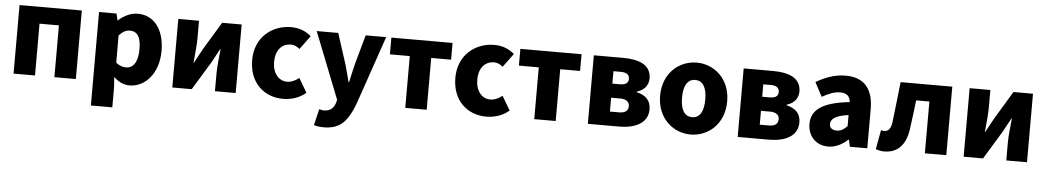

<svg xmlns="http://www.w3.org/2000/svg" viewBox="-40 -976 8639 1588"><g transform="rotate(5 4279.0 -182.0)"><path d="M72 0H250V-430H411V0H589V-569H72Z M732 207H910V44L904 -45C942 -7 988 14 1036 14C1158 14 1275 -98 1275 -294C1275 -469 1189 -583 1053 -583C994 -583 938 -554 893 -514H890L877 -569H732ZM994 -132C967 -132 938 -140 910 -165V-390C940 -423 967 -438 1000 -438C1063 -438 1092 -391 1092 -291C1092 -177 1048 -132 994 -132Z M1390 0H1551L1691 -230C1709 -262 1737 -315 1756 -349H1760C1753 -279 1744 -204 1744 -148V0H1916V-569H1754L1615 -339C1598 -306 1568 -254 1550 -220H1547C1553 -289 1562 -365 1562 -421V-569H1390Z M2311 14C2371 14 2443 -4 2499 -53L2430 -170C2401 -147 2367 -130 2331 -130C2262 -130 2210 -190 2210 -285C2210 -379 2259 -439 2338 -439C2362 -439 2384 -430 2410 -409L2493 -522C2450 -559 2396 -583 2327 -583C2168 -583 2028 -473 2028 -285C2028 -96 2151 14 2311 14Z M2668 219C2803 219 2865 147 2920 1L3116 -569H2946L2880 -333C2867 -279 2854 -226 2843 -172H2838C2823 -228 2811 -281 2794 -333L2718 -569H2539L2757 -17L2749 12C2736 52 2708 80 2654 80C2641 80 2626 75 2616 73L2584 208C2608 215 2631 219 2668 219Z M3324 0H3502V-430H3667V-569H3159V-430H3324Z M3998 14C4058 14 4130 -4 4186 -53L4117 -170C4088 -147 4054 -130 4018 -130C3949 -130 3897 -190 3897 -285C3897 -379 3946 -439 4025 -439C4049 -439 4071 -430 4097 -409L4180 -522C4137 -559 4083 -583 4014 -583C3855 -583 3715 -473 3715 -285C3715 -96 3838 14 3998 14Z M4395 0H4573V-430H4738V-569H4230V-430H4395Z M4840 0H5099C5228 0 5338 -46 5338 -164C5338 -240 5292 -279 5220 -296V-301C5289 -320 5316 -371 5316 -418C5316 -533 5212 -569 5084 -569H4840ZM5013 -349V-452H5075C5126 -452 5146 -432 5146 -399C5146 -368 5125 -349 5075 -349ZM5013 -117V-232H5089C5143 -232 5165 -207 5165 -176C5165 -142 5145 -117 5090 -117Z M5694 14C5838 14 5972 -96 5972 -285C5972 -473 5838 -583 5694 -583C5549 -583 5415 -473 5415 -285C5415 -96 5549 14 5694 14ZM5694 -130C5627 -130 5597 -190 5597 -285C5597 -379 5627 -439 5694 -439C5760 -439 5790 -379 5790 -285C5790 -190 5760 -130 5694 -130Z M6084 0H6343C6472 0 6582 -46 6582 -164C6582 -240 6536 -279 6464 -296V-301C6533 -320 6560 -371 6560 -418C6560 -533 6456 -569 6328 -569H6084ZM6257 -349V-452H6319C6370 -452 6390 -432 6390 -399C6390 -368 6369 -349 6319 -349ZM6257 -117V-232H6333C6387 -232 6409 -207 6409 -176C6409 -142 6389 -117 6334 -117Z M6835 14C6898 14 6951 -15 6998 -57H7003L7015 0H7160V-323C7160 -501 7077 -583 6930 -583C6841 -583 6760 -553 6685 -508L6747 -391C6804 -423 6851 -441 6896 -441C6954 -441 6978 -414 6982 -368C6760 -344 6666 -279 6666 -159C6666 -64 6730 14 6835 14ZM6896 -124C6859 -124 6835 -140 6835 -173C6835 -213 6871 -246 6982 -260V-169C6956 -141 6932 -124 6896 -124Z M7301 14C7414 14 7478 -58 7497 -185C7509 -266 7518 -349 7528 -430H7638V0H7816V-569H7387C7374 -458 7363 -345 7349 -235C7341 -176 7319 -155 7289 -155C7278 -155 7269 -157 7260 -159L7231 1C7253 9 7274 14 7301 14Z M7960 0H8121L8261 -230C8279 -262 8307 -315 8326 -349H8330C8323 -279 8314 -204 8314 -148V0H8486V-569H8324L8185 -339C8168 -306 8138 -254 8120 -220H8117C8123 -289 8132 -365 8132 -421V-569H7960Z"/></g></svg>

Font: Noto Sans JP Black
Style: Regular
Weight: 900
Designer: Ryoko NISHIZUKA 西塚涼子 (kana, bopomofo & ideographs); Paul D. Hunt (Latin, Greek & Cyrillic); Sandoll Communications 산돌커뮤니
Foundry: Adobe
Version: Version 2.002;hotconv 1.0.116;makeotfexe 2.5.65601